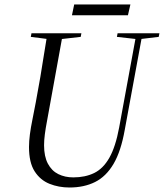

<svg xmlns="http://www.w3.org/2000/svg" viewBox="-20 -818 729 854"><path d="M211 -642 117 -654 120 -670H342L339 -654L233 -642ZM289 16Q241 16 200 -0.5Q159 -17 134 -56Q109 -95 109 -164Q109 -190 113 -220.5Q117 -251 124 -285L139 -362Q151 -426 159.5 -476Q168 -526 175 -572Q182 -618 191 -670H260L189 -279Q183 -248 179.5 -221Q176 -194 176 -172Q176 -122 193 -90Q210 -58 239.5 -43.5Q269 -29 306 -29Q359 -29 399 -48.5Q439 -68 466.5 -116.5Q494 -165 510 -251L587 -670H614L535 -241Q518 -145 485 -89Q452 -33 403 -8.5Q354 16 289 16ZM589 -644 500 -654 503 -670H689L686 -654L602 -644ZM300 -750 310 -798H560L549 -750Z"/></svg>

Font: Source Serif 4 60pt
Style: Italic
Weight: 400
Italic angle: -12°
Version: Version 4.004;hotconv 1.0.116;makeotfexe 2.5.65601